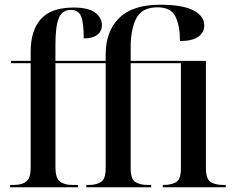

<svg xmlns="http://www.w3.org/2000/svg" viewBox="-20 -794 990 814"><path d="M23 0V-10H40Q73 -10 91.5 -24.5Q110 -39 110 -83V-526H27V-536H110V-575Q110 -665 153.5 -713.5Q197 -762 292 -762Q355 -762 383.5 -740.5Q412 -719 412 -688Q412 -661 392 -646Q372 -631 335 -631Q335 -699 323.5 -725.5Q312 -752 281 -752Q244 -752 229.5 -718Q215 -684 215 -604V-536H428V-563Q428 -661 485 -717.5Q542 -774 659 -774Q754 -774 800 -750Q846 -726 846 -687Q846 -656 820.5 -638Q795 -620 743 -620Q743 -684 724 -723.5Q705 -763 647 -763Q583 -763 558.5 -717.5Q534 -672 534 -592V-536H853V-81Q853 -35 873 -22.5Q893 -10 925 -10H937V0H670V-10H675Q707 -10 727 -22Q747 -34 747 -79V-526H534V-81Q534 -34 554.5 -22Q575 -10 604 -10H621V0H346V-10H359Q387 -10 407.5 -22Q428 -34 428 -81V-526H215V-85Q215 -40 233.5 -25Q252 -10 285 -10H311V0Z"/></svg>

Font: Noto Serif Display SemiCondensed Medium
Style: Regular
Weight: 500
Width: 4
Designer: Monotype Design Team
Foundry: Monotype Imaging Inc.
Version: Version 2.009